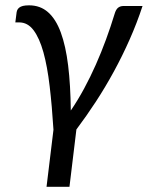

<svg xmlns="http://www.w3.org/2000/svg" viewBox="-20 -529 554 720"><path d="M154.5 171.5 180.5 -42.5Q175 -131.5 166.2 -205.8Q157.5 -280 142.8 -333Q128 -386 106 -415.5Q84 -445 52 -445H37.5L41.5 -476.5Q42 -484 44.2 -490Q46.5 -496 51.8 -500.2Q57 -504.5 66 -506.8Q75 -509 89 -509Q131 -509 160.2 -483.2Q189.5 -457.5 208 -407.2Q226.5 -357 235.5 -283.5Q244.5 -210 245.5 -114.5Q272 -153.5 295.5 -197Q319 -240.5 339.5 -286.8Q360 -333 377.5 -380.8Q395 -428.5 409.5 -476Q414.5 -493.5 422.8 -500Q431 -506.5 443 -506.5H514.5Q493.5 -442.5 466.2 -381Q439 -319.5 407.2 -261.2Q375.5 -203 339.8 -148.2Q304 -93.5 266.5 -43.5L240.5 171.5Z"/></svg>

Font: Lato
Style: Italic
Weight: 400
Italic angle: -7°
Designer: Lukasz Dziedzic
Foundry: tyPoland Lukasz Dziedzic
Version: Version 2.007; 2014-02-27